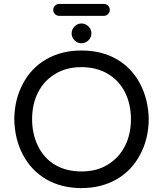

<svg xmlns="http://www.w3.org/2000/svg" viewBox="-20 -950 833 981"><path d="M252 -899Q252 -912 261 -921Q270 -930 282 -930H511Q523 -930 532 -921Q541 -912 541 -899Q541 -887 532 -878Q523 -869 511 -869H282Q270 -869 261 -878Q252 -887 252 -899ZM97 -522Q139 -603 217 -647.5Q295 -692 396 -692Q499 -692 577 -647Q653 -603 695.5 -522.5Q738 -442 740 -341Q739 -240 696 -160Q653 -78 575 -33.5Q497 11 396 11Q294 11 216 -34Q140 -79 97.5 -158.5Q55 -238 53 -341Q54 -442 97 -522ZM174 -204Q205 -141 262 -107.5Q319 -74 396 -74Q475 -74 531 -109Q588 -144 618.5 -204Q649 -264 649 -341Q649 -417 619 -478Q588 -539 530.5 -573Q473 -607 396 -607Q318 -607 262 -572Q205 -538 174.5 -478Q144 -418 144 -341Q144 -266 174 -204ZM396 -830Q417 -830 432 -815Q447 -800 447 -779Q447 -759 432 -744Q417 -729 396 -729Q376 -729 361 -744Q346 -759 346 -779Q346 -800 361 -815Q376 -830 396 -830Z"/></svg>

Font: 寒蝉全圆体
Style: Regular
Weight: 400
Designer: Warren2060
      Designed by Motoya company      

      [Varela Round]
      Joe Prince(Latin component); Avraham Cornf
Foundry: ChillType
Version: Version 3.200